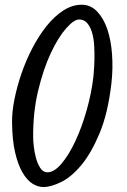

<svg xmlns="http://www.w3.org/2000/svg" viewBox="-20 -756 529 800"><path d="M320.3 -736.3Q357.4 -736.3 384.3 -708.5Q411.1 -680.7 426.8 -635.3Q442.4 -589.8 446.8 -530.8Q451.2 -471.7 444.3 -409.2Q429.7 -283.2 394.5 -199.7Q359.4 -116.2 317.9 -66.9Q276.4 -17.6 233.9 2.9Q191.4 23.4 161.1 23.4Q137.7 23.4 114.7 8.8Q91.8 -5.9 73.2 -38.1Q54.7 -70.3 43 -120.6Q31.2 -170.9 30.3 -242.2Q29.3 -287.1 40 -341.3Q50.8 -395.5 69.8 -450.7Q88.9 -505.9 115.7 -557.1Q142.6 -608.4 174.8 -648.4Q207 -688.5 244.1 -712.4Q281.2 -736.3 320.3 -736.3ZM369.1 -435.5Q369.1 -440.4 371.1 -460.4Q373 -480.5 373.5 -507.3Q374 -534.2 372.6 -563.5Q371.1 -592.8 364.3 -617.7Q357.4 -642.6 344.2 -658.7Q331.1 -674.8 309.6 -674.8Q288.1 -674.8 255.4 -637.7Q222.7 -600.6 191.9 -535.2Q161.1 -469.7 139.2 -379.4Q117.2 -289.1 118.2 -182.6Q118.2 -171.9 120.6 -147.9Q123 -124 129.4 -99.6Q135.7 -75.2 147.5 -56.6Q159.2 -38.1 177.7 -38.1Q206.1 -38.1 236.8 -74.7Q267.6 -111.3 294.4 -168.9Q321.3 -226.6 341.3 -297.4Q361.3 -368.2 369.1 -435.5Z"/></svg>

Font: Satisfy
Style: Regular
Weight: 400
Designer: Font Diner, Inc
Foundry: Font Diner, Inc
Version: Version 1.001